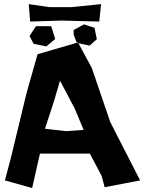

<svg xmlns="http://www.w3.org/2000/svg" viewBox="-20 -901 706 936"><path d="M124 -725.6 143.6 -687.5 206.1 -674.8 249 -710.9 229.5 -773.4H155.3ZM120.1 -880.9 127 -795.9 280.3 -800.8 463.9 -795.9 472.7 -880.9 326.2 -866.2H220.7ZM3.9 -21.5 136.7 15.6 174.8 -152.3H418L475.6 -43L490.2 11.7L663.1 -21.5L517.6 -305.7L427.7 -569.3L362.3 -690.4L417 -678.7L452.1 -710L440.4 -765.6L389.6 -782.2L338.9 -754.9V-732.4L354.5 -692.4L163.1 -636.7L109.4 -447.3L32.2 -127.9ZM242.2 -404.3 272.5 -507.8 343.8 -373 387.7 -267.6 301.8 -261.7 199.2 -273.4ZM362.3 -690.4 354.5 -692.4 360.4 -694.3Z"/></svg>

Font: MaokenAssortedSans-TC
Style: Regular
Weight: 500
Version: Version 0.83